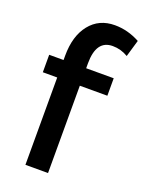

<svg xmlns="http://www.w3.org/2000/svg" viewBox="-141 -809 666 878"><g transform="rotate(20 192.5 -370.0)"><path d="M96 0V-425H26V-510H96V-531Q96 -627 141 -683.5Q186 -740 263 -740Q326 -740 385 -708L361 -626Q326 -647 286 -647Q206 -647 206 -534V-510H340V-425H206V0Z"/></g></svg>

Font: Raleway-v4020 SemiBold
Style: Regular
Weight: 600
Designer: Matt McInerney, Pablo Impallari, Rodrigo Fuenzalida
Foundry: Matt McInerney, Pablo Impallari, Rodrigo Fuenzalida
Version: Version 4.020;PS 004.020;hotconv 1.0.88;makeotf.lib2.5.64775